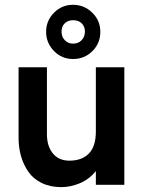

<svg xmlns="http://www.w3.org/2000/svg" viewBox="-20 -767 607 797"><path d="M283.2 -522Q236.3 -522 203.9 -555.4Q171.4 -588.9 171.4 -634.8Q171.4 -681.2 204.1 -714.1Q236.8 -747.1 283.2 -747.1Q329.6 -747.1 363 -714.4Q396.5 -681.6 396.5 -634.8Q396.5 -587.4 363.5 -554.7Q330.6 -522 283.2 -522ZM283.2 -585.9Q305.2 -585.9 318.8 -600.1Q332.5 -614.3 332.5 -636.2Q332.5 -656.7 319.3 -669.9Q306.2 -683.1 283.2 -683.1Q261.7 -683.1 248.5 -669.9Q235.4 -656.7 235.4 -636.2Q235.4 -614.3 249 -600.1Q262.7 -585.9 283.2 -585.9ZM233.9 9.8Q188 9.8 152.8 -7.6Q117.7 -24.9 97.4 -54.4Q77.1 -84 67.1 -119.4Q57.1 -154.8 57.1 -194.8V-487.8H174.8V-210Q174.8 -160.6 199.2 -130.4Q223.6 -100.1 268.1 -100.1Q320.3 -100.1 349.1 -129.9Q377.9 -159.7 377.9 -221.2V-487.8H496.1V0H377.9V-57.1Q350.6 -22.9 312 -6.6Q273.4 9.8 233.9 9.8Z"/></svg>

Font: HK Grotesk Legacy
Style: Bold
Weight: 700
Designer: Alfredo Marco Pradil
Foundry: Hanken Design Co.
Version: Version 2.022;PS 002.022;hotconv 1.0.88;makeotf.lib2.5.64775